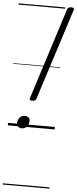

<svg xmlns="http://www.w3.org/2000/svg" viewBox="-85 -1035 621 1554"><g transform="rotate(5 225.5 -257.5)"><path d="M180 -216Q152 -216 159 -235L396 -977Q399 -988 407 -992Q415 -996 429 -996Q457 -996 450 -977L212 -235Q210 -226 202.5 -221Q195 -216 180 -216ZM113 14Q96 14 84.5 4Q73 -6 73 -24Q73 -49 88.5 -68.5Q104 -88 131 -88Q149 -88 160.5 -78.5Q172 -69 172 -51Q172 -25 156.5 -5.5Q141 14 113 14ZM0 471H380V481H0ZM0 -20H380V0H0ZM0 -505H380V-500H0ZM0 -991H380V-981H0Z"/></g></svg>

Font: Playwrite IE Guides
Style: Regular
Weight: 400
Designer: Veronika Burian, José Scaglione
Foundry: TypeTogether
Version: Version 1.003